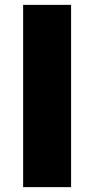

<svg xmlns="http://www.w3.org/2000/svg" viewBox="-20 -770 387 790"><path d="M75.2 0Q86.9 0 124 0Q161.1 0 272.5 0Q272.5 -187.5 272.5 -750Q222.7 -750 75.2 -750Q75.2 -703.1 75.2 -561.5Q75.2 -421.9 75.2 0Z"/></svg>

Font: Big John
Style: Regular
Weight: 400
Designer: Ion Lucin
Version: Version 1.000